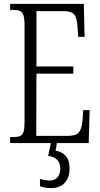

<svg xmlns="http://www.w3.org/2000/svg" viewBox="-20 -734 515 985"><path d="M272 0 265 39Q298 44 317.5 66.5Q337 89 337 128Q337 177 312 204Q287 231 241 231Q211 231 185 221V184Q214 192 235 192Q260 192 274.5 176Q289 160 289 130Q289 101 272.5 85Q256 69 227 66L241 0H32V-31H49Q72 -31 84 -36.5Q96 -42 101 -58Q106 -74 106 -107V-604Q106 -638 100.5 -655Q95 -672 83 -677.5Q71 -683 49 -683H32V-714H410L414 -545H381L378 -591Q376 -640 361.5 -658.5Q347 -677 305 -677H167V-393H356V-356H167L166 -37H328Q369 -37 384 -54Q399 -71 403 -114L407 -169H440L435 0Z"/></svg>

Font: Noto Serif CondLight
Style: Regular
Weight: 300
Width: 3
Designer: Monotype Design Team
Foundry: Monotype Imaging Inc.
Version: Version 1.001